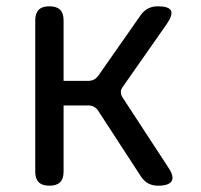

<svg xmlns="http://www.w3.org/2000/svg" viewBox="-20 -580 640 610"><path d="M137 10Q114 10 103 -1Q92 -12 92 -35V-515Q92 -538 103 -549Q114 -560 137 -560Q160 -560 171 -549Q182 -538 182 -515V-323H260Q270 -323 278 -327Q286 -331 292 -339L427 -532Q437 -546 450.5 -553Q464 -560 481 -560Q516 -560 523 -546.5Q530 -533 510 -504L370 -304Q364 -296 364 -287.5Q364 -279 369 -271L514 -49Q534 -20 525.5 -5Q517 10 482 10Q465 10 451.5 3Q438 -4 428 -19L292 -228Q287 -236 279 -240.5Q271 -245 261 -245H182V-35Q182 -12 171 -1Q160 10 137 10Z"/></svg>

Font: Maple Mono NF CN
Style: Regular
Weight: 400
Monospace: yes
Designer: subframe7536
Version: Version 7.000